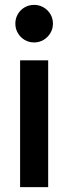

<svg xmlns="http://www.w3.org/2000/svg" viewBox="-20 -768 280 788"><path d="M62.5 -520.5H177.7V0H62.5ZM43 -670.9Q43 -692.4 53.2 -710Q63.5 -727.5 81.1 -737.8Q98.6 -748 120.1 -748Q141.1 -748 158.7 -737.8Q176.3 -727.5 186.8 -710Q197.3 -692.4 197.3 -670.9Q197.3 -649.9 186.8 -632.3Q176.3 -614.7 158.7 -604.2Q141.1 -593.8 120.1 -593.8Q98.6 -593.8 81.1 -604.2Q63.5 -614.7 53.2 -632.3Q43 -649.9 43 -670.9Z"/></svg>

Font: Reddit Sans Fudge SemiBold
Style: Regular
Weight: 600
Designer: Stephen Hutchings
Foundry: Reddit
Version: Version 1.011